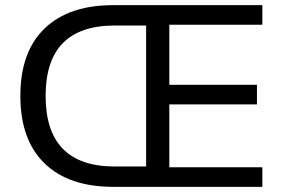

<svg xmlns="http://www.w3.org/2000/svg" viewBox="-20 -725 1089 745"><path d="M419 0Q247 0 153 -91Q59 -182 59 -353Q59 -524 153 -614.5Q247 -705 419 -705H998V-629H637V-396H977V-320H637V-76H998V0ZM425 -79H547V-626H425Q157 -626 157 -353Q157 -79 425 -79Z"/></svg>

Font: Nunito Sans Medium
Style: Regular
Weight: 500
Designer: Vernon Adams
Foundry: Vernon Adams
Version: Version 3.101; ttfautohint (v1.8.4.7-5d5b);gftools[0.9.27]